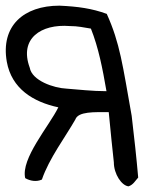

<svg xmlns="http://www.w3.org/2000/svg" viewBox="-55 -626 558 678"><path d="M410 -217C419 -141 427 -68 433 1C422 13 416 26 399 32C375 30 347 -11 347 -53C342 -99 336 -156 329 -230C279 -230 221 -233 211 -204C177 -144 118 -66 93 8C74 17 51 13 34 3C18 -66 118 -180 151 -247C62 -266 -14 -313 -31 -408C-53 -534 28 -606 155 -606C221 -603 270 -596 322 -577C369 -473 378 -396 410 -217ZM321 -304C307 -385 293 -457 266 -525C241 -529 220 -534 191 -534C90 -542 12 -490 50 -387C58 -341 135 -315 180 -313C222 -310 270 -304 321 -304Z"/></svg>

Font: Snowfall
Style: RevObl
Weight: 400
Designer: Jasper
Foundry: Cannot Into Space Fonts
Version: Version 0.9